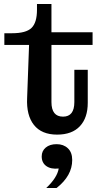

<svg xmlns="http://www.w3.org/2000/svg" viewBox="-20 -671 523 971"><path d="M269 9.8Q190.4 9.8 151.6 -39.1Q112.8 -87.9 117.2 -175.8L127 -443.8H2V-502.9H41Q111.8 -502.9 139.4 -529.8Q167 -556.6 167 -621.1V-650.9H240.2V-507.8H448.2V-443.8H240.2V-154.8Q240.2 -81.1 298.8 -81.1Q356 -81.1 356 -154.8V-317.9H423.8V-150.9Q423.8 -75.2 384 -32.7Q344.2 9.8 269 9.8ZM213.9 279.8Q269.5 227.1 276.9 181.2Q237.8 185.5 214.4 168.9Q190.9 152.3 190.9 120.1Q190.9 92.3 211.4 75.2Q231.9 58.1 266.1 58.1Q301.3 58.1 323.2 78.9Q345.2 99.6 345.2 138.2Q345.2 217.8 266.1 279.8Z"/></svg>

Font: Montagu Slab 144pt Medium
Style: Regular
Weight: 500
Designer: Florian Karsten
Foundry: Florian Karsten
Version: Version 1.000